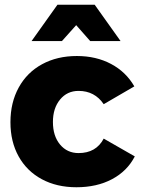

<svg xmlns="http://www.w3.org/2000/svg" viewBox="-20 -783 602 809"><path d="M311 -400Q263 -400 233 -363.5Q203 -327 203 -269Q203 -210 233 -174Q263 -138 311 -138Q385 -138 417 -199L548 -124Q516 -62 452 -28Q388 6 302 6Q219 6 156 -28Q93 -62 58.5 -124Q24 -186 24 -268Q24 -351 59 -414.5Q94 -478 157.5 -512.5Q221 -547 304 -547Q385 -547 448 -513.5Q511 -480 546 -419L417 -344Q379 -400 311 -400ZM488 -610H360L301 -677L241 -610H113L222 -763H379Z"/></svg>

Font: Gontserrat
Style: Bold
Weight: 700
Designer: Julieta Ulanovsky
Foundry: Julieta Ulanovsky
Version: Version 6.001